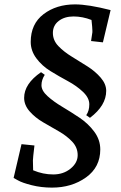

<svg xmlns="http://www.w3.org/2000/svg" viewBox="-20 -740 553 875"><path d="M130 -9 131 36Q176 55 222.5 55Q269 55 301.5 28.5Q334 2 334 -33Q334 -68 309 -94.5Q284 -121 248 -141.5Q212 -162 176 -183Q140 -204 115 -232.5Q90 -261 90 -294Q90 -358 167 -411L184 -399Q169 -376 169 -351.5Q169 -327 196.5 -302Q224 -277 263.5 -253.5Q303 -230 342.5 -203.5Q382 -177 409.5 -140Q437 -103 437 -59Q437 22 372 68.5Q307 115 217 115Q168 115 124.5 104Q81 93 62 82L42 71L78 -83L137 -77Q130 -19 130 -9ZM373 -215Q387 -235 387 -264.5Q387 -294 358 -321.5Q329 -349 289 -370.5Q249 -392 210 -416Q171 -440 145.5 -474.5Q120 -509 120 -549Q120 -631 178.5 -675.5Q237 -720 322 -720Q382 -720 484 -694L449 -547L395 -553Q400 -583 401 -593V-601Q401 -613 397 -649Q356 -665 315 -665Q274 -665 247.5 -644.5Q221 -624 221 -590Q221 -556 246 -530Q271 -504 307 -482Q343 -460 378.5 -437.5Q414 -415 439 -386Q464 -357 464 -326Q464 -259 390 -203Z"/></svg>

Font: Andada
Style: Italic
Weight: 400
Italic angle: -8.29999°
Designer: Carolina Giovagnoli
Foundry: Carolina Giovagnoli
Version: Version 1.003